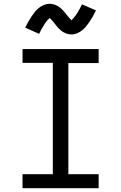

<svg xmlns="http://www.w3.org/2000/svg" viewBox="-20 -994 640 1014"><path d="M99 0V-74H259V-662H99V-735H501V-661H341V-74H501V0ZM358 -812Q350 -812 342.5 -813.5Q335 -815 328.5 -817.5Q322 -820 315 -824Q308 -828 302.5 -832.5Q297 -837 291 -843Q285 -849 280.5 -854.5Q276 -860 271.5 -866Q267 -872 261.5 -878.5Q256 -885 251.5 -890Q247 -895 242 -899Q240 -897 236 -893Q232 -889 230 -886.5Q228 -884 225.5 -881Q223 -878 220.5 -874.5Q218 -871 215.5 -867Q213 -863 210.5 -858.5Q208 -854 205 -849.5Q202 -845 199 -839.5Q196 -834 193 -828Q190 -822 187 -815L113 -848Q122 -866 130.5 -881Q139 -896 147.5 -908.5Q156 -921 164.5 -931.5Q173 -942 185 -952Q197 -962 212 -968Q227 -974 242 -974Q250 -974 257.5 -972.5Q265 -971 271.5 -968.5Q278 -966 285 -962Q292 -958 297.5 -953.5Q303 -949 309 -943Q315 -937 319.5 -931.5Q324 -926 328.5 -920.5Q333 -915 338.5 -908Q344 -901 348.5 -896.5Q353 -892 358 -887Q360 -889 364 -893.5Q368 -898 370 -900.5Q372 -903 374.5 -906Q377 -909 379.5 -912.5Q382 -916 384.5 -919.5Q387 -923 389.5 -927.5Q392 -932 395 -937Q398 -942 401 -947.5Q404 -953 407 -959Q410 -965 413 -971L487 -939Q478 -921 469.5 -906Q461 -891 452.5 -878.5Q444 -866 435.5 -855.5Q427 -845 415 -835Q403 -825 388 -818.5Q373 -812 358 -812Z"/></svg>

Font: Iosevka Curly Extended
Style: Regular
Weight: 400
Width: 7
Monospace: yes
Designer: Belleve Invis
Foundry: Belleve Invis
Version: Version 11.1.0; ttfautohint (v1.8.3)